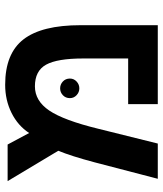

<svg xmlns="http://www.w3.org/2000/svg" viewBox="38 -688 649 766"><g transform="rotate(-90 363.0 -304.5)"><path d="M408.2 -608.9Q532.7 -608.9 589.4 -535.9Q646 -462.9 646 -308.1V0H331.1V-118.2H513.2V-297.9Q513.2 -400.9 488.5 -445.6Q463.9 -490.2 401.9 -490.2Q344.2 -490.2 305.4 -432.9Q266.6 -375.5 232.9 -237.8L173.8 0H33.2L99.1 -252.9Q123.5 -344.7 145 -397L23.9 -599.1H169.9L215.8 -513.2Q245.1 -558.1 296.1 -583.5Q347.2 -608.9 408.2 -608.9ZM355 -350.6Q355 -367.7 366.7 -378.7Q378.4 -389.6 394 -389.6Q409.7 -389.6 421.4 -378.7Q433.1 -367.7 433.1 -350.6Q433.1 -335 421.4 -324Q409.7 -313 394 -313Q378.4 -313 366.7 -324Q355 -335 355 -350.6Z"/></g></svg>

Font: Liberation Sans
Style: Bold
Weight: 700
Designer: Steve Matteson
Foundry: Ascender Corporation
Version: Version 2.1.5